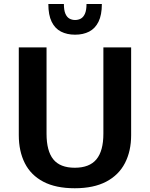

<svg xmlns="http://www.w3.org/2000/svg" viewBox="-20 -954 769 983"><path d="M362.8 9.8Q265.6 9.8 201.9 -23.7Q138.2 -57.1 107.2 -118.4Q76.2 -179.7 76.2 -262.2V-711.4H218.3V-269Q218.3 -181.2 252.9 -138.2Q287.6 -95.2 362.8 -95.2Q438 -95.2 473.6 -138.2Q509.3 -181.2 509.3 -269.5V-711.4H651.4V-261.7Q651.4 -180.2 619.6 -118.9Q587.9 -57.6 523.7 -23.9Q459.5 9.8 362.8 9.8ZM364.3 -776.4Q323.2 -776.4 292.2 -792.2Q261.2 -808.1 244.4 -842.8Q227.5 -877.4 227.5 -933.6H307.1Q307.1 -901.4 314.9 -883.5Q322.8 -865.7 335.9 -858.6Q349.1 -851.6 364.3 -851.6Q380.4 -851.6 393.6 -858.6Q406.7 -865.7 414.8 -883.5Q422.9 -901.4 422.9 -933.6H501.5Q501.5 -877.4 484.4 -842.8Q467.3 -808.1 436.5 -792.2Q405.8 -776.4 364.3 -776.4Z"/></svg>

Font: Comme SemiBold
Style: Regular
Weight: 600
Version: Version 1.000;gftools[0.9.27]